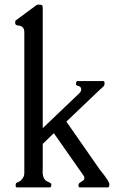

<svg xmlns="http://www.w3.org/2000/svg" viewBox="-20 -820 506 840"><path d="M167 -85.4 166.5 -64.5Q166.5 -53.7 171.6 -41.7Q176.8 -29.8 190.4 -24.4Q204.1 -19 204.6 -13.7Q204.6 0 198.2 0H54.7Q48.3 0 48.3 -8.8Q48.3 -17.6 52.2 -20Q56.2 -22.5 62.3 -24.9Q68.4 -27.3 72 -31Q75.7 -34.7 78.6 -39.3Q81.5 -43.9 83.3 -47.1Q85 -50.3 85.7 -56.4Q86.4 -62.5 86.4 -64.5V-678.2Q86.4 -694.3 78.9 -700.9Q71.3 -707.5 62.5 -708Q53.7 -708.5 50.8 -710.9Q46.4 -713.9 46.4 -718.3L46.9 -727.1Q46.9 -729.5 49.6 -731.2Q52.2 -732.9 52.7 -733.4L140.6 -798.3Q142.6 -799.8 151.1 -799.8Q159.7 -799.8 163.3 -797.6Q167 -795.4 167 -784.7V-260.3H168L327.1 -412.1Q335.4 -420.4 335.4 -428.2Q335.4 -440.4 323.7 -443.4Q312 -446.3 312.5 -451.7Q312.5 -465.3 318.8 -465.3H431.2Q437.5 -465.3 437.5 -456.5Q437.5 -447.8 434.6 -444.1Q431.6 -440.4 425.5 -435.3Q419.4 -430.2 417.5 -428.2L271 -288.6V-287.1L416.5 -78.1Q458.5 -26.9 458.5 -13.4Q458.5 0 452.1 0H329.6Q323.2 0 323.2 -8.5Q323.2 -17.1 329.6 -21Q349.1 -32.2 349.1 -38.1Q349.1 -47.9 346.2 -50.8L216.3 -236.3H214.4L167 -190.4Z"/></svg>

Font: Della Respira
Style: Regular
Weight: 500
Version: Version 0.201